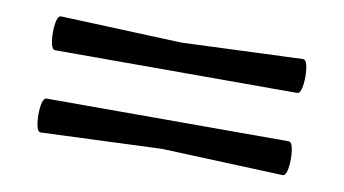

<svg xmlns="http://www.w3.org/2000/svg" viewBox="-39 -455 701 391"><g transform="rotate(10 311.0 -260.0)"><path d="M61 -380 311 -370 561 -380Q567 -380 569.5 -369.5Q572 -359 572 -345Q572 -331 569.5 -320.5Q567 -310 561 -310H61Q55 -310 52.5 -320.5Q50 -331 50 -345Q50 -359 52.5 -369.5Q55 -380 61 -380ZM561 -140 311 -150 61 -140Q55 -140 52.5 -150.5Q50 -161 50 -175Q50 -189 52.5 -199.5Q55 -210 61 -210H561Q567 -210 569.5 -199.5Q572 -189 572 -175Q572 -161 569.5 -150.5Q567 -140 561 -140Z"/></g></svg>

Font: Anvers
Style: Regular
Weight: 400
Designer: Ishtar van Looy
Version: Version 1.000